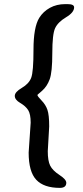

<svg xmlns="http://www.w3.org/2000/svg" viewBox="-20 -768 404 932"><path d="M170.4 -681.2Q189.5 -711.9 222.2 -730Q254.9 -748 296.4 -748H308.1Q339.8 -748 339.8 -732.4Q339.8 -707.5 300.5 -684.1Q261.2 -660.6 247.6 -631.3Q233.9 -602.1 233.9 -509.8Q233.9 -417.5 221.2 -383.1Q208.5 -348.6 184.6 -327.6L176.3 -320.3Q161.6 -308.1 161.6 -307.1Q161.6 -300.8 181.6 -280.3Q201.7 -259.8 210.2 -234.9Q218.8 -210 218.8 -154.3L211.9 -34.2Q211.9 12.7 223.6 36.1Q235.4 59.6 268.6 81.3Q301.8 103 301.8 119.1Q301.8 144 270.5 144Q192.9 144 156 104.7Q119.1 65.4 119.1 -27.3L128.9 -172.4Q128.9 -214.4 116.7 -233.6Q104.5 -252.9 78.1 -268.3Q51.8 -283.7 51.8 -302.5Q51.8 -321.3 85.9 -341.3Q120.1 -361.3 131.3 -390.1Q142.6 -418.9 142.6 -527.3Q142.6 -635.7 170.4 -681.2Z"/></svg>

Font: Averia Gruesa Libre
Style: Regular
Weight: 400
Italic angle: -1.70001°
Version: Version 1.002